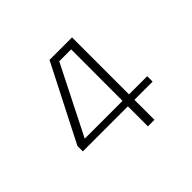

<svg xmlns="http://www.w3.org/2000/svg" viewBox="-151 -926 1153 1153"><g transform="rotate(-45 425.0 -350.0)"><path d="M726.5 -216V-170H572V0H516.5V-170H134V-216L381 -700H572V-216ZM517.5 -653H416.5L196 -216H517Z"/></g></svg>

Font: League Mono Wide UltraLight
Style: Regular
Weight: 200
Width: 8
Designer: Tyler Finck
Foundry: The League of Moveable Type / Tyler Finck
Version: Version 2.210